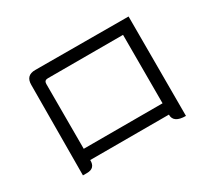

<svg xmlns="http://www.w3.org/2000/svg" viewBox="-133 -916 1267 1154"><g transform="rotate(-30 500.0 -339.0)"><path d="M229 -51Q231 7 173 7H145L148 -620Q148 -685 213 -685L860 -683V7Q774 7 775 -51ZM254 -604Q229 -604 229 -579V-129H776V-604Z"/></g></svg>

Font: Swei Toothpaste CJK TC
Style: Regular
Weight: 400
Version: Version 1.0